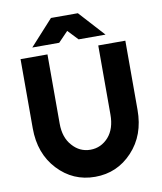

<svg xmlns="http://www.w3.org/2000/svg" viewBox="-97 -972 894 1061"><g transform="rotate(-10 350.5 -441.5)"><path d="M132 -752H283L338 -809L392 -752H543L413 -895H262ZM57 -700V-312Q57 -170 142 -79Q227 12 351 12Q475 12 560 -79Q603 -125 624 -183Q645 -241 645 -312V-700H493V-312Q493 -233 453 -187Q411 -140 351 -140Q291 -140 250 -187Q208 -233 208 -312V-700Z"/></g></svg>

Font: Unageo
Style: ExtraBold
Weight: 800
Designer: Richard Sepsi
Foundry: Richard Sepsi
Version: Version 2.000